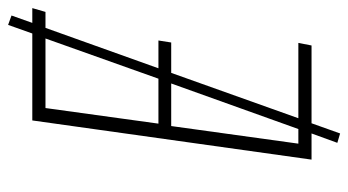

<svg xmlns="http://www.w3.org/2000/svg" viewBox="-211 -570 851 469"><g transform="rotate(-90 214.5 -335.5)"><path d="M419.9 -649.9H380.9L282.2 -374H350.1L345.2 -342.8H271L160.2 -32.2H344.2L337.9 0H147.9L123 69.8L100.1 63L123 0H59.1L154.8 -682.1H367.2L388.2 -741.2L411.1 -732.9L393.1 -682.1H429.2ZM256.8 -374 355 -649.9H185.1L147 -374ZM133.8 -32.2 245.1 -342.8H141.1L98.1 -32.2Z"/></g></svg>

Font: Fira Sans Compressed UltraLight
Style: Italic
Weight: 200
Width: 3
Italic angle: -8°
Designer: Carrois Corporate & Edenspiekermann AG
Foundry: Carrois Corporate GbR & Edenspiekermann AG
Version: Version 4.203;PS 004.203;hotconv 1.0.88;makeotf.lib2.5.64775